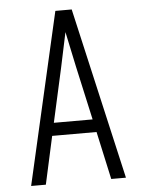

<svg xmlns="http://www.w3.org/2000/svg" viewBox="-53 -777 605 819"><g transform="rotate(-5 250.0 -367.5)"><path d="M47 0 215 -735H285L453 0H390L345 -205H155L110 0ZM333 -260 282 -490Q274 -528 266 -565.5Q258 -603 250 -641Q242 -603 234 -565.5Q226 -528 218 -490L167 -260Z"/></g></svg>

Font: Iosevka Fixed Light
Style: Regular
Weight: 300
Monospace: yes
Designer: Belleve Invis
Foundry: Belleve Invis
Version: Version 32.3.0